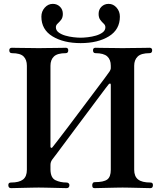

<svg xmlns="http://www.w3.org/2000/svg" viewBox="-20 -973 834 993"><path d="M37 0Q23 0 23 -16Q23 -29 37 -29Q79 -29 99 -44.5Q119 -60 119 -95V-633Q119 -664 102 -681Q85 -698 42 -698Q28 -698 28 -713Q28 -726 42 -726Q46 -726 63 -725.5Q80 -725 103 -725Q126 -725 147 -724.5Q168 -724 180 -724Q192 -724 213.5 -724.5Q235 -725 258 -725Q281 -725 298.5 -725.5Q316 -726 320 -726Q333 -726 333 -713Q333 -698 320 -698Q277 -698 259 -681Q241 -664 241 -633V-214Q241 -210 244.5 -208.5Q248 -207 251 -211Q255 -216 277.5 -245Q300 -274 332.5 -317Q365 -360 400.5 -407.5Q436 -455 468.5 -498Q501 -541 522.5 -570Q544 -599 547 -604Q549 -608 551 -612Q553 -616 553 -621V-633Q553 -665 534.5 -681.5Q516 -698 474 -698Q461 -698 461 -713Q461 -726 474 -726Q478 -726 495.5 -725.5Q513 -725 536 -725Q559 -725 580.5 -724.5Q602 -724 614 -724Q626 -724 647 -724.5Q668 -725 691 -725Q714 -725 731.5 -725.5Q749 -726 753 -726Q767 -726 767 -713Q767 -698 753 -698Q710 -698 692 -680.5Q674 -663 674 -633V-95Q674 -61 694 -45Q714 -29 758 -29Q771 -29 771 -16Q771 0 758 0Q753 0 734.5 -0.5Q716 -1 692.5 -1.5Q669 -2 647.5 -2.5Q626 -3 614 -3Q602 -3 580 -2.5Q558 -2 534.5 -1.5Q511 -1 493 -0.5Q475 0 470 0Q463 0 460 -3Q457 -6 457 -16Q457 -21 460 -26Q463 -31 470 -31Q516 -31 534.5 -44.5Q553 -58 553 -95V-534Q553 -540 550 -541Q547 -542 542 -537Q540 -535 524.5 -514.5Q509 -494 484 -460.5Q459 -427 429.5 -387.5Q400 -348 370 -308Q340 -268 314.5 -233.5Q289 -199 272 -176.5Q255 -154 251 -149Q241 -136 241 -120V-95Q242 -53 267 -41Q292 -29 324 -29Q331 -29 335 -25Q339 -21 339 -16Q339 0 324 0Q320 0 301.5 -0.5Q283 -1 259.5 -1.5Q236 -2 214 -2.5Q192 -3 180 -3Q168 -3 146.5 -2.5Q125 -2 101.5 -1.5Q78 -1 60 -0.5Q42 0 37 0ZM397 -750Q309 -750 251.5 -785Q194 -820 194 -887Q194 -914 211.5 -933.5Q229 -953 253 -953Q275 -953 290 -938.5Q305 -924 305 -901Q305 -882 296 -870.5Q287 -859 278 -851Q269 -843 269 -832Q269 -816 283 -805.5Q297 -795 317.5 -789Q338 -783 360 -780.5Q382 -778 397 -778Q412 -778 434 -780.5Q456 -783 476.5 -789Q497 -795 511 -805.5Q525 -816 525 -832Q525 -843 516 -851Q507 -859 498.5 -870.5Q490 -882 490 -901Q490 -924 505 -938.5Q520 -953 542 -953Q566 -953 583 -933.5Q600 -914 600 -887Q600 -820 543 -785Q486 -750 397 -750Z"/></svg>

Font: Zen Antique Soft
Style: Regular
Weight: 400
Designer: Yoshimichi Ohira
Foundry: Positype
Version: Version 1.001